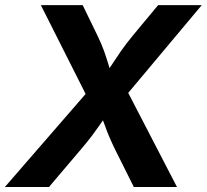

<svg xmlns="http://www.w3.org/2000/svg" viewBox="-40 -748 827 768"><path d="M-20.5 0 350.3 -427.3 331.7 -314.2 123.4 -727.5H290.7L350 -605.4Q366.6 -571.2 376.4 -543.4Q386.2 -515.6 393.8 -490.1Q401.4 -464.6 411.4 -436.8H371.8Q391.5 -464.4 407.9 -490Q424.4 -515.6 443.7 -543.5Q463 -571.4 491 -605.4L592.5 -727.5H767L427.6 -322.3L445.2 -429.9L667.9 0H495.3L419.2 -152.4Q404.4 -183.2 395.4 -204.7Q386.5 -226.1 379.8 -245.4Q373.1 -264.6 363.7 -288.5H386.9Q370.3 -264.8 356.9 -245.3Q343.6 -225.9 327.4 -204.4Q311.1 -182.9 285.3 -152.4L155.9 0Z"/></svg>

Font: Inter Variable
Style: Italic
Weight: 400
Italic angle: -9.39999°
Designer: Rasmus Andersson
Foundry: rsms
Version: Version 4.001;git-9221beed3